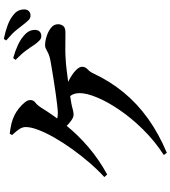

<svg xmlns="http://www.w3.org/2000/svg" viewBox="38 -908 923 1040"><g transform="rotate(-90 500.0 -387.5)"><path d="M778.3 -662.8Q764.5 -684.3 746.9 -708.4Q729.3 -732.6 696.1 -765.3L706 -778.1Q744.4 -767.3 774.1 -753.6Q803.7 -740 823.6 -723.3Q842.9 -707.5 850.8 -692.6Q858.7 -677.7 858.7 -660.6Q858.7 -644.7 849.8 -635.2Q840.9 -625.7 824.3 -625.7Q811.9 -625.7 801.3 -635.8Q790.7 -646 778.3 -662.8ZM885.5 -725.4Q872.1 -743 855.7 -763.2Q839.2 -783.4 801.3 -816L809.9 -828.9Q852.3 -819.8 883.2 -808.3Q914.1 -796.8 934.7 -780.8Q954 -767 961.8 -751.6Q969.5 -736.3 969.5 -718.3Q969.5 -703.2 960.6 -693.7Q951.7 -684.2 936.4 -684.2Q921.8 -684.2 911 -695.3Q900.3 -706.4 885.5 -725.4ZM61.5 -284.5Q100.9 -320.4 139.8 -365.6Q178.8 -410.9 213.6 -459.6Q248.5 -508.2 275.1 -555Q301.8 -601.8 317.1 -642Q332.3 -682.2 332.3 -709.4Q332.3 -727.1 322.5 -742.9Q312.7 -758.7 289 -783.9L296.3 -796.8Q326.2 -793.5 351.4 -787.4Q376.6 -781.3 397.3 -770.5Q415.4 -761.6 434.1 -746.6Q452.8 -731.5 465.7 -715.6Q478.6 -699.6 478.6 -685.3Q478.6 -668.2 465.1 -658.2Q451.5 -648.2 437.9 -627.1Q393.5 -555.4 340.6 -490.4Q287.8 -425.3 222.7 -369.8Q157.6 -314.2 75.4 -268.9ZM330.5 -555.2Q346 -547.9 367.4 -542.1Q388.8 -536.2 406.7 -536.2Q421 -536.2 448.9 -539.4Q476.8 -542.5 511.8 -547.5Q546.9 -552.5 582.4 -558Q617.9 -563.5 647.1 -568.5Q676.3 -573.5 691.9 -576.2Q715.8 -580.7 730.3 -587.5Q744.8 -594.3 754.5 -599.8Q764.1 -605.4 773.8 -605.4Q797.6 -605.4 824.4 -596.8Q851.2 -588.3 870.2 -572.8Q889.3 -557.4 889.3 -535.2Q889.3 -519.1 880 -507.1Q870.7 -495 843.1 -495Q824.2 -495 800 -495.4Q775.8 -495.7 750 -495.7Q724.2 -495.7 699 -493.7Q676.3 -492.7 644.5 -488.9Q612.7 -485 578.6 -480.5Q544.4 -476 514 -471.6Q483.7 -467.3 463 -463.5Q444 -460.1 428.6 -455.5Q413.1 -450.9 399.1 -450.9Q385.8 -450.9 368.8 -462.8Q351.7 -474.6 336.5 -490.3Q321.4 -505.9 311.4 -517.8ZM192.8 54.1 180.8 37.8Q257.2 -11.7 318.9 -74.4Q380.6 -137.1 424.8 -201.9Q469 -266.6 492.5 -323.3Q516 -380.1 516 -416.8Q516 -439.5 508.7 -455.4Q501.4 -471.3 485.8 -481.3L504.9 -504.2Q546.8 -495.6 581.7 -478Q616.6 -460.5 637.8 -440.7Q658.9 -420.9 658.9 -405.3Q658.9 -387.7 645.1 -375Q631.3 -362.3 623.3 -344.9Q581.1 -254.1 519.9 -179.8Q458.7 -105.4 377.5 -47.4Q296.3 10.7 192.8 54.1Z"/></g></svg>

Font: Noto Serif TC
Style: Regular
Weight: 200
Designer: Ryoko NISHIZUKA 西塚涼子 (kana & ideographs); Frank Grießhammer (Latin, Greek & Cyrillic); Wenlong ZHANG 张文龙 (bopomofo); San
Foundry: Adobe
Version: Version 2.001;hotconv 1.1.0;makeotfexe 2.6.0